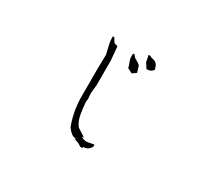

<svg xmlns="http://www.w3.org/2000/svg" viewBox="-130 -946 1259 1141"><g transform="rotate(30 500.0 -375.5)"><path d="M495.6 -95.2Q512.7 -82.5 533.2 -82.5Q539.1 -82.5 544.9 -83.5L585.4 -91.3V-76.7Q573.2 -56.2 557.6 -49.8Q548.8 -45.9 538.6 -45.9Q536.1 -45.9 533.7 -45.9V-37.6H520.5H519L495.6 -51.8L470.2 -59.6V-65.9Q453.1 -67.4 439.5 -77.6Q424.8 -88.9 411.1 -107.9Q379.4 -189 375.5 -284.2V-487.3L377.4 -588.4Q372.6 -612.3 365.2 -640.4Q357.9 -668.5 357.9 -697.3V-702.6H368.2L386.2 -673.3L411.1 -665L419.4 -571.3V-403.8L413.6 -345.7L416.5 -306.6L413.6 -288.1Q416.5 -244.6 423.8 -203.6Q430.7 -163.6 453.1 -132.8L511.2 -95.2ZM512.7 -658.2Q512.7 -663.6 513.7 -674.3H523.4Q528.8 -666 534.4 -660.6Q540 -655.3 547.9 -651.4Q562.5 -644 577.1 -631.8L591.3 -586.9L564.9 -567.9L531.7 -585Q526.4 -605.5 519.5 -621.6Q512.7 -637.7 512.7 -658.2ZM605.5 -714.4H606.9Q620.1 -706.5 634.3 -704.6Q652.8 -702.1 665 -681.2L673.8 -656.2Q669.4 -650.4 666.5 -647Q653.8 -634.3 630.9 -634.3H627.9L605.5 -669.9L597.2 -714.4Z"/></g></svg>

Font: Bakudai
Style: Medium
Weight: 500
Version: Version 1.48